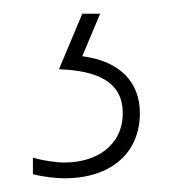

<svg xmlns="http://www.w3.org/2000/svg" viewBox="-20 -20 265 280"><path d="M184 145C184 100 155 69 100 62L126 0H100L66 81C120 83 159 98 159 145C159 192 121 217 74 217C61 217 42 214 28 210V234C43 238 62 240 74 240C142 240 184 203 184 145Z"/></svg>

Font: Noto Sans Sinhala ExtraCondensed Thin
Style: Regular
Weight: 100
Width: 2
Designer: Jelle Bosma - Monotype Design Team
Foundry: Monotype Imaging Inc.
Version: Version 2.006